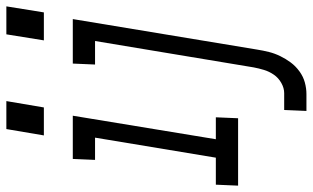

<svg xmlns="http://www.w3.org/2000/svg" viewBox="-248 -559 984 604"><g transform="rotate(-90 244.0 -257.0)"><path d="M419 -611 438 -729H526L507 -611ZM120 -611 140 -729H228L208 -611ZM197 215 200 145H253Q269 145 285 136Q301 127 311 112.5Q321 98 326 81.5Q331 65 334 49L417 -450H343L346 -520H486L390 60Q387 79 382.5 97Q378 115 369.5 132.5Q361 150 349.5 165.5Q338 181 321.5 193Q305 205 286.5 210Q268 215 250 215ZM-38 0 -35 -70H50L113 -450H43L46 -520H182L108 -70H177L174 0Z"/></g></svg>

Font: Iosevka SS04
Style: Italic
Weight: 400
Italic angle: -9°
Monospace: yes
Designer: Belleve Invis
Foundry: Belleve Invis
Version: Version 19.0.0; ttfautohint (v1.8.4)